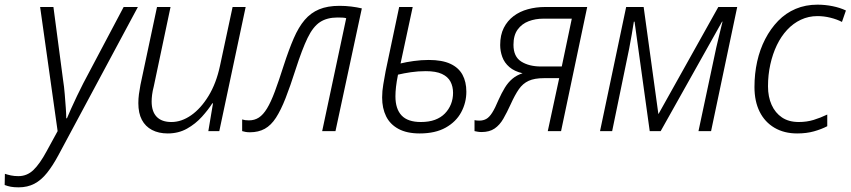

<svg xmlns="http://www.w3.org/2000/svg" viewBox="-120 -562 3646 823"><path d="M-40 241Q-60 241 -73.5 238.5Q-87 236 -100 231L-99 183Q-87 187 -73 190Q-59 193 -41 193Q-4 193 23.5 166.5Q51 140 80 86L127 0L52 -532H109L150 -222Q155 -190 157.5 -158.5Q160 -127 162 -100Q164 -73 164 -55H167Q173 -70 184.5 -95.5Q196 -121 210 -150.5Q224 -180 237 -205L410 -532H471L131 102Q107 147 82 178.5Q57 210 27.5 225.5Q-2 241 -40 241Z M599 10Q560 10 531.5 -5Q503 -20 488 -48.5Q473 -77 473 -120Q473 -139 475.5 -158Q478 -177 482 -198L553 -532H611L539 -191Q534 -172 532 -156Q530 -140 530 -127Q530 -84 551.5 -61.5Q573 -39 615 -39Q658 -39 699.5 -68Q741 -97 774 -151Q807 -205 823 -280L877 -532H933L820 0H773L793 -119H790Q773 -92 745.5 -61.5Q718 -31 681.5 -10.5Q645 10 599 10Z M951 5Q941 5 932.5 3.5Q924 2 918 0V-50Q924 -48 931 -47Q938 -46 947 -46Q971 -46 989.5 -58Q1008 -70 1024.5 -97Q1041 -124 1058 -169.5Q1075 -215 1096 -281Q1118 -349 1139 -397.5Q1160 -446 1186 -476.5Q1212 -507 1248 -522Q1284 -537 1335 -537Q1361 -537 1385.5 -534Q1410 -531 1431 -526L1318 0H1261L1364 -484Q1358 -486 1348 -486.5Q1338 -487 1327 -487Q1282 -487 1252 -467.5Q1222 -448 1198.5 -399.5Q1175 -351 1147 -264Q1124 -192 1104 -141Q1084 -90 1063 -57.5Q1042 -25 1015 -10Q988 5 951 5Z M1679 10Q1624 10 1588 -9.5Q1552 -29 1535 -63.5Q1518 -98 1518 -144Q1518 -172 1523 -200.5Q1528 -229 1533 -257L1591 -532H1649L1597 -290Q1621 -296 1653.5 -300.5Q1686 -305 1718 -305Q1775 -305 1810.5 -288.5Q1846 -272 1862.5 -241.5Q1879 -211 1879 -169Q1879 -122 1857 -81Q1835 -40 1790.5 -15Q1746 10 1679 10ZM1684 -39Q1719 -39 1744.5 -48.5Q1770 -58 1787 -75.5Q1804 -93 1813 -115.5Q1822 -138 1822 -164Q1822 -191 1811 -212Q1800 -233 1774.5 -245Q1749 -257 1705 -257Q1672 -257 1641.5 -252.5Q1611 -248 1586 -242Q1580 -212 1577.5 -190Q1575 -168 1575 -149Q1575 -95 1601.5 -67Q1628 -39 1684 -39Z M1944 4Q1935 4 1927 2.5Q1919 1 1914 0V-47Q1918 -46 1923.5 -45.5Q1929 -45 1935 -45Q1951 -45 1964 -52Q1977 -59 1989.5 -78.5Q2002 -98 2017 -134Q2030 -163 2044 -186Q2058 -209 2076.5 -224.5Q2095 -240 2120 -248Q2085 -256 2063.5 -274.5Q2042 -293 2033 -318Q2024 -343 2024 -369Q2024 -412 2039.5 -442.5Q2055 -473 2081.5 -493Q2108 -513 2143 -522.5Q2178 -532 2216 -532H2397L2285 0H2228L2277 -227H2212Q2171 -227 2146 -215.5Q2121 -204 2104 -179.5Q2087 -155 2069 -115Q2053 -80 2037.5 -53Q2022 -26 2000 -11Q1978 4 1944 4ZM2199 -277H2288L2331 -482H2209Q2175 -482 2146 -471Q2117 -460 2099 -435.5Q2081 -411 2081 -370Q2081 -319 2114.5 -298Q2148 -277 2199 -277Z M2452 0 2564 -532H2639L2702 -74H2703L2959 -532H3040L2928 0H2874L2950 -357Q2957 -386 2963.5 -414Q2970 -442 2977 -469H2975L2712 0H2665L2600 -469H2597Q2593 -444 2588 -414.5Q2583 -385 2577 -354L2504 0Z M3297 10Q3241 10 3199.5 -14.5Q3158 -39 3136 -83.5Q3114 -128 3114 -189Q3114 -246 3125.5 -298Q3137 -350 3160 -394.5Q3183 -439 3215.5 -472.5Q3248 -506 3290.5 -524Q3333 -542 3384 -542Q3417 -542 3449 -535.5Q3481 -529 3506 -517L3489 -468Q3468 -479 3440 -486Q3412 -493 3384 -493Q3346 -493 3313 -477.5Q3280 -462 3254 -434Q3228 -406 3210 -368.5Q3192 -331 3182 -286Q3172 -241 3172 -192Q3172 -147 3187.5 -112.5Q3203 -78 3232 -58.5Q3261 -39 3304 -39Q3338 -39 3367.5 -48Q3397 -57 3426 -71V-21Q3401 -8 3369 1Q3337 10 3297 10Z"/></svg>

Font: Noto Sans Display Light
Style: Italic
Weight: 300
Italic angle: -12°
Designer: Monotype Design Team
Foundry: Monotype Imaging Inc.
Version: Version 2.003